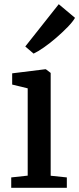

<svg xmlns="http://www.w3.org/2000/svg" viewBox="-20 -895 378 915"><path d="M33.5 0V-49.5L112 -58V-474L38 -492V-545.5L195.5 -565H198.5L221.5 -547.5V-57.5L298.5 -49.5V0ZM139.5 -640 100.5 -673.5 260 -875 337.5 -810Q327 -791.5 302.5 -766.2Q278 -741 248 -715Q218 -689 189.2 -669Q160.5 -649 141 -640Z"/></svg>

Font: Merriweather 24pt Medium
Style: Regular
Weight: 500
Designer: Eben Sorkin
Foundry: Eben Sorkin
Version: Version 2.100